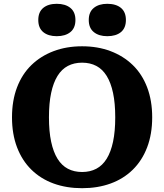

<svg xmlns="http://www.w3.org/2000/svg" viewBox="-20 -971 862 1008"><path d="M411 17Q329 17 261.5 -7.5Q194 -32 145 -80Q96 -128 69.5 -197.5Q43 -267 43 -355Q43 -443 69.5 -512.5Q96 -582 145 -629.5Q194 -677 261.5 -702.5Q329 -728 411 -728Q493 -728 560.5 -702.5Q628 -677 677 -629.5Q726 -582 752.5 -512.5Q779 -443 779 -355Q779 -267 752.5 -197.5Q726 -128 677 -80Q628 -32 560.5 -7.5Q493 17 411 17ZM411 -68Q453 -68 485.5 -85Q518 -102 540 -137.5Q562 -173 573.5 -227Q585 -281 585 -355Q585 -429 573.5 -483Q562 -537 540 -572.5Q518 -608 485.5 -625Q453 -642 411 -642Q369 -642 336.5 -625Q304 -608 282 -572.5Q260 -537 248.5 -483Q237 -429 237 -355Q237 -281 248.5 -227Q260 -173 282 -137.5Q304 -102 336.5 -85Q369 -68 411 -68ZM376 -866Q376 -824 349.5 -802.5Q323 -781 278 -781Q233 -781 207 -802.5Q181 -824 181 -866Q181 -908 207 -929.5Q233 -951 278 -951Q323 -951 349.5 -929.5Q376 -908 376 -866ZM641 -866Q641 -824 615 -802.5Q589 -781 543 -781Q499 -781 472.5 -802.5Q446 -824 446 -866Q446 -908 472.5 -929.5Q499 -951 543 -951Q589 -951 615 -929.5Q641 -908 641 -866Z"/></svg>

Font: Roboto Serif
Style: Bold
Weight: 700
Designer: Greg Gazdowicz
Foundry: Commercial Type
Version: Version 1.008